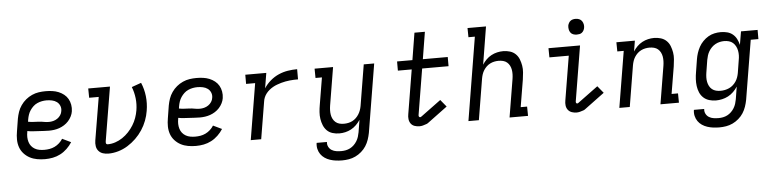

<svg xmlns="http://www.w3.org/2000/svg" viewBox="-52 -1016 6104 1521"><g transform="rotate(-5 3000.0 -256.0)"><path d="M272 8Q240 8 209 2.5Q178 -3 151.5 -17Q125 -31 104.5 -53.5Q84 -76 74 -104.5Q64 -133 63.5 -165Q63 -197 69 -230L85 -330Q90 -357 99 -383.5Q108 -410 125 -434.5Q142 -459 164.5 -477.5Q187 -496 213.5 -508Q240 -520 267.5 -524Q295 -528 322 -528Q349 -528 375 -524.5Q401 -521 424.5 -511.5Q448 -502 467.5 -486.5Q487 -471 499 -450Q511 -429 515.5 -403.5Q520 -378 516 -351Q513 -331 503 -311Q493 -291 478 -274.5Q463 -258 444 -246Q425 -234 405 -227Q385 -220 364 -217Q343 -214 322 -214Q301 -214 279.5 -215.5Q258 -217 236.5 -218Q215 -219 193.5 -220.5Q172 -222 151 -226L150 -218Q146 -198 146.5 -178Q147 -158 152.5 -139.5Q158 -121 169.5 -106.5Q181 -92 197.5 -82.5Q214 -73 233.5 -69.5Q253 -66 273 -66Q294 -66 314.5 -69.5Q335 -73 355 -82.5Q375 -92 392 -107.5Q409 -123 420 -141L489 -108Q472 -81 447.5 -57.5Q423 -34 394 -19Q365 -4 334 2Q303 8 272 8ZM328 -283Q345 -283 362.5 -287.5Q380 -292 395.5 -302.5Q411 -313 421 -328.5Q431 -344 433 -361Q437 -383 429 -402.5Q421 -422 404.5 -434Q388 -446 366.5 -450.5Q345 -455 323 -455Q305 -455 286.5 -451.5Q268 -448 250 -440Q232 -432 217.5 -418.5Q203 -405 192 -388.5Q181 -372 175 -354Q169 -336 166 -318L163 -299Q184 -295 204.5 -294Q225 -293 246 -292Q267 -291 287 -287Q307 -283 328 -283Z M776 8Q753 8 732.5 1.5Q712 -5 698 -21Q684 -37 680.5 -59.5Q677 -82 681 -105L738 -446H662L661 -520H834L763 -93Q762 -88 762 -83.5Q762 -79 763 -75Q764 -71 768 -68.5Q772 -66 777 -66Q807 -66 837 -76Q867 -86 894 -104Q921 -122 943.5 -146Q966 -170 983 -197.5Q1000 -225 1010.5 -254.5Q1021 -284 1026 -314Q1034 -363 1028.5 -410.5Q1023 -458 1006 -501L1082 -528Q1104 -477 1110.5 -419.5Q1117 -362 1107 -303Q1101 -265 1086.5 -226.5Q1072 -188 1049 -153Q1026 -118 995.5 -88.5Q965 -59 929.5 -37Q894 -15 854.5 -3.5Q815 8 776 8Z M1472 8Q1440 8 1409 2.5Q1378 -3 1351.5 -17Q1325 -31 1304.5 -53.5Q1284 -76 1274 -104.5Q1264 -133 1263.5 -165Q1263 -197 1269 -230L1285 -330Q1290 -357 1299 -383.5Q1308 -410 1325 -434.5Q1342 -459 1364.5 -477.5Q1387 -496 1413.5 -508Q1440 -520 1467.5 -524Q1495 -528 1522 -528Q1549 -528 1575 -524.5Q1601 -521 1624.5 -511.5Q1648 -502 1667.5 -486.5Q1687 -471 1699 -450Q1711 -429 1715.5 -403.5Q1720 -378 1716 -351Q1713 -331 1703 -311Q1693 -291 1678 -274.5Q1663 -258 1644 -246Q1625 -234 1605 -227Q1585 -220 1564 -217Q1543 -214 1522 -214Q1501 -214 1479.5 -215.5Q1458 -217 1436.5 -218Q1415 -219 1393.5 -220.5Q1372 -222 1351 -226L1350 -218Q1346 -198 1346.5 -178Q1347 -158 1352.5 -139.5Q1358 -121 1369.5 -106.5Q1381 -92 1397.5 -82.5Q1414 -73 1433.5 -69.5Q1453 -66 1473 -66Q1494 -66 1514.5 -69.5Q1535 -73 1555 -82.5Q1575 -92 1592 -107.5Q1609 -123 1620 -141L1689 -108Q1672 -81 1647.5 -57.5Q1623 -34 1594 -19Q1565 -4 1534 2Q1503 8 1472 8ZM1528 -283Q1545 -283 1562.5 -287.5Q1580 -292 1595.5 -302.5Q1611 -313 1621 -328.5Q1631 -344 1633 -361Q1637 -383 1629 -402.5Q1621 -422 1604.5 -434Q1588 -446 1566.5 -450.5Q1545 -455 1523 -455Q1505 -455 1486.5 -451.5Q1468 -448 1450 -440Q1432 -432 1417.5 -418.5Q1403 -405 1392 -388.5Q1381 -372 1375 -354Q1369 -336 1366 -318L1363 -299Q1384 -295 1404.5 -294Q1425 -293 1446 -292Q1467 -291 1487 -287Q1507 -283 1528 -283Z M1908 0 1982 -447H1910V-520H2077L2057 -399Q2078 -432 2109 -458.5Q2140 -485 2175.5 -500.5Q2211 -516 2248.5 -522Q2286 -528 2323 -528V-447Q2307 -447 2290 -446.5Q2273 -446 2256 -444Q2239 -442 2222 -439Q2205 -436 2188 -431Q2171 -426 2154.5 -420Q2138 -414 2122 -405Q2106 -396 2092 -384.5Q2078 -373 2067 -359Q2056 -345 2049 -328.5Q2042 -312 2040 -295L1991 0Z M2616 223Q2591 223 2567 220Q2543 217 2520 209.5Q2497 202 2478 189Q2459 176 2446 157.5Q2433 139 2427.5 115.5Q2422 92 2426 67H2508Q2505 87 2514 105Q2523 123 2539.5 133Q2556 143 2575.5 146Q2595 149 2616 149Q2633 149 2651 145.5Q2669 142 2685.5 133.5Q2702 125 2716 111.5Q2730 98 2740 81.5Q2750 65 2755.5 47.5Q2761 30 2764 13L2780 -85Q2766 -64 2747.5 -45.5Q2729 -27 2706.5 -15Q2684 -3 2660 2.5Q2636 8 2612 8Q2584 8 2558 0Q2532 -8 2514 -26Q2496 -44 2486 -68.5Q2476 -93 2472 -119.5Q2468 -146 2470 -174Q2472 -202 2477 -230L2513 -446H2462L2461 -520H2608L2558 -218Q2555 -199 2554.5 -180.5Q2554 -162 2557 -144.5Q2560 -127 2568 -111.5Q2576 -96 2589 -85Q2602 -74 2619 -69.5Q2636 -65 2655 -65Q2672 -65 2689.5 -68.5Q2707 -72 2722.5 -80Q2738 -88 2751 -100.5Q2764 -113 2773.5 -128Q2783 -143 2789 -159.5Q2795 -176 2798 -193L2852 -520H2935L2845 25Q2840 51 2831 77.5Q2822 104 2807 127.5Q2792 151 2769.5 170.5Q2747 190 2721.5 202Q2696 214 2669 218.5Q2642 223 2616 223Z M3250 7Q3229 7 3210.5 0.5Q3192 -6 3181 -21Q3170 -36 3167.5 -56Q3165 -76 3169 -96L3227 -447H3117V-520H3239L3274 -735H3357L3322 -520H3520V-447H3310L3250 -84Q3248 -77 3251 -70.5Q3254 -64 3261 -64Q3263 -64 3266 -65.5Q3269 -67 3272 -69L3431 -186L3477 -130L3319 -13Q3315 -10 3311 -8Q3307 -6 3303 -5Q3290 0 3276.5 3.5Q3263 7 3250 7Z M3639 0 3748 -662H3697L3696 -735H3843L3794 -435Q3807 -456 3825.5 -474.5Q3844 -493 3866.5 -505Q3889 -517 3913 -522.5Q3937 -528 3961 -528Q3989 -528 4015 -520Q4041 -512 4059.5 -494Q4078 -476 4087.5 -451.5Q4097 -427 4101.5 -400.5Q4106 -374 4103.5 -346Q4101 -318 4097 -290L4061 -74H4112L4113 0H3966L4016 -302Q4019 -321 4019.5 -339.5Q4020 -358 4017 -375.5Q4014 -393 4006 -408.5Q3998 -424 3985 -435Q3972 -446 3954.5 -450.5Q3937 -455 3918 -455Q3901 -455 3884 -451.5Q3867 -448 3851 -440Q3835 -432 3822 -419.5Q3809 -407 3799.5 -392Q3790 -377 3784.5 -360.5Q3779 -344 3776 -327L3722 0Z M4499 7Q4479 7 4460.5 0.5Q4442 -6 4430.5 -21Q4419 -36 4416.5 -56Q4414 -76 4418 -96L4476 -447H4322L4321 -520H4572L4500 -84Q4498 -77 4500.5 -70.5Q4503 -64 4510 -64Q4513 -64 4516 -65.5Q4519 -67 4521 -69L4680 -186L4726 -130L4568 -13Q4564 -10 4560.5 -8Q4557 -6 4553 -5Q4539 0 4525.5 3.5Q4512 7 4499 7ZM4554 -608Q4539 -608 4525.5 -613Q4512 -618 4504 -629.5Q4496 -641 4493.5 -655.5Q4491 -670 4493 -685Q4495 -695 4500.5 -705Q4506 -715 4514.5 -721.5Q4523 -728 4533.5 -730.5Q4544 -733 4555 -733Q4570 -733 4583.5 -727.5Q4597 -722 4605 -710.5Q4613 -699 4616 -684.5Q4619 -670 4616 -655Q4614 -645 4608.5 -635Q4603 -625 4594.5 -618.5Q4586 -612 4575.5 -610Q4565 -608 4554 -608Z M4839 0 4913 -447H4862L4861 -520H5008L4994 -435Q5007 -456 5025.5 -474.5Q5044 -493 5066.5 -505Q5089 -517 5113 -522.5Q5137 -528 5161 -528Q5189 -528 5215 -520Q5241 -512 5259.5 -494Q5278 -476 5287.5 -451.5Q5297 -427 5301.5 -400.5Q5306 -374 5303.5 -346Q5301 -318 5297 -290L5261 -74H5312L5313 0H5166L5216 -302Q5219 -321 5219.5 -339.5Q5220 -358 5217 -375.5Q5214 -393 5206 -408.5Q5198 -424 5185 -435Q5172 -446 5154.5 -450.5Q5137 -455 5118 -455Q5101 -455 5084 -451.5Q5067 -448 5051 -440Q5035 -432 5022 -419.5Q5009 -407 4999.5 -392Q4990 -377 4984.5 -360.5Q4979 -344 4976 -327L4922 0Z M5616 223Q5591 223 5567 220Q5543 217 5520 209.5Q5497 202 5478 189Q5459 176 5446 157.5Q5433 139 5427.5 115.5Q5422 92 5426 67H5508Q5505 87 5514 105Q5523 123 5539.5 133Q5556 143 5575.5 146Q5595 149 5616 149Q5633 149 5651 145.5Q5669 142 5685.5 133.5Q5702 125 5716 111.5Q5730 98 5740 81.5Q5750 65 5755.5 47.5Q5761 30 5764 13L5780 -87Q5766 -65 5746.5 -46Q5727 -27 5704 -15Q5681 -3 5656 2.5Q5631 8 5607 8Q5579 8 5553 0Q5527 -8 5508 -25.5Q5489 -43 5478.5 -67.5Q5468 -92 5464.5 -119Q5461 -146 5462.5 -174Q5464 -202 5469 -230L5485 -330Q5489 -355 5497 -379.5Q5505 -404 5517.5 -427Q5530 -450 5549.5 -470Q5569 -490 5592 -503.5Q5615 -517 5640.5 -522.5Q5666 -528 5691 -528Q5718 -528 5743 -521.5Q5768 -515 5787 -499Q5806 -483 5817 -461Q5828 -439 5834 -414L5852 -520H5984V-447H5923L5845 25Q5840 51 5831 77.5Q5822 104 5807 127.5Q5792 151 5769.5 170.5Q5747 190 5721.5 202Q5696 214 5669 218.5Q5642 223 5616 223ZM5650 -65Q5667 -65 5684.5 -68.5Q5702 -72 5718.5 -79.5Q5735 -87 5749 -99.5Q5763 -112 5773 -127Q5783 -142 5789 -159Q5795 -176 5798 -193L5814 -293Q5818 -313 5818.5 -332Q5819 -351 5815.5 -369.5Q5812 -388 5803.5 -404.5Q5795 -421 5781.5 -433Q5768 -445 5749.5 -450Q5731 -455 5712 -455Q5695 -455 5677 -451Q5659 -447 5642.5 -438Q5626 -429 5612.5 -415.5Q5599 -402 5589.5 -386Q5580 -370 5574.5 -352.5Q5569 -335 5566 -318L5550 -218Q5547 -199 5546.5 -180.5Q5546 -162 5549.5 -144.5Q5553 -127 5561 -111.5Q5569 -96 5582.5 -85Q5596 -74 5613.5 -69.5Q5631 -65 5650 -65Z"/></g></svg>

Font: Iosevka Plex Etoile
Style: Italic
Weight: 400
Italic angle: -9°
Designer: Belleve Invis
Foundry: Belleve Invis
Version: Version 25.1.1; ttfautohint (v1.8.4)